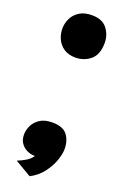

<svg xmlns="http://www.w3.org/2000/svg" viewBox="-167 -838 624 974"><g transform="rotate(20 145.5 -351.0)"><path d="M144 -558Q106 -558 81 -575Q56 -592 44 -618.5Q32 -645 32 -674Q32 -702 44.5 -728.5Q57 -755 83.5 -772Q110 -789 151 -789Q207 -789 233 -755.5Q259 -722 259 -679Q259 -615 224.5 -586.5Q190 -558 144 -558ZM132 87 44 35Q67 26 89.5 12.5Q112 -1 122 -19H116Q99 -19 79.5 -28Q60 -37 46.5 -55.5Q33 -74 33 -103Q33 -125 44 -149.5Q55 -174 80.5 -191.5Q106 -209 149 -209Q205 -209 228.5 -179Q252 -149 252 -102Q252 -76 239 -39.5Q226 -3 199.5 31.5Q173 66 132 87Z"/></g></svg>

Font: Mochiy Pop P One
Style: Regular
Weight: 400
Designer: FONTDASU
Foundry: FONTDASU / Google Inc. / Adobe
Version: Version 2.000